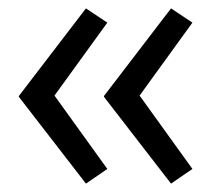

<svg xmlns="http://www.w3.org/2000/svg" viewBox="-20 -489 516 458"><path d="M388 -51 228 -258V-260L388 -469L439 -435L313 -261L439 -86ZM185 -51 25 -258V-260L185 -469L236 -435L110 -261L236 -86Z"/></svg>

Font: Lexend Deca Light
Style: Regular
Weight: 300
Designer: Bonnie Shaver-Troup, Thomas Jockin
Foundry: Lexend
Version: Version 1.008; ttfautohint (v1.8.4.7-5d5b)